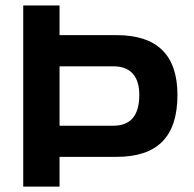

<svg xmlns="http://www.w3.org/2000/svg" viewBox="-20 -690 718 710"><path d="M200.2 0H65.9V-669.9H200.2V-560.1H411.1Q636.2 -560.1 636.2 -338.9Q636.2 -223.1 580.3 -166.5Q524.4 -109.9 411.1 -109.9H200.2ZM200.2 -225.1H398.9Q495.1 -225.1 495.1 -338.9Q495.1 -391.1 470.7 -418Q446.3 -444.8 398.9 -444.8H200.2Z"/></svg>

Font: LT Wave Text Bold
Style: Regular
Weight: 700
Designer: Daniel Lyons
Version: Version 2.5 (Glyphs App)